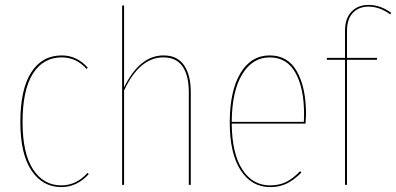

<svg xmlns="http://www.w3.org/2000/svg" viewBox="-20 -754 1615 783"><path d="M338 -478 333 -473Q291 -520 232 -520Q156 -520 114 -453.5Q72 -387 72 -256Q72 -128 115 -63Q158 2 230 2Q291 2 337 -49L342 -44Q294 9 230 9Q154 9 108.5 -58.5Q63 -126 63 -256Q63 -390 107.5 -459Q152 -528 232 -528Q293 -528 338 -478Z M758 -378V0H750V-378Q750 -446 724.5 -483Q699 -520 646 -520Q549 -520 486 -385V0H478V-731L486 -732V-398Q550 -528 647 -528Q703 -528 730.5 -488Q758 -448 758 -378Z M1226 -250H925Q926 -128 968 -63Q1010 2 1081 2Q1119 2 1147 -12Q1175 -26 1204 -56L1209 -50Q1179 -20 1149.5 -5.5Q1120 9 1082 9Q1006 9 961.5 -59.5Q917 -128 917 -254Q917 -383 960.5 -455.5Q1004 -528 1080 -528Q1154 -528 1191 -462.5Q1228 -397 1228 -287Q1228 -276 1226 -250ZM1220 -289Q1220 -394 1185 -457Q1150 -520 1080 -520Q1010 -520 968 -451.5Q926 -383 925 -257H1219Q1220 -269 1220 -289Z M1395 -627V-518H1518L1517 -510H1395V0H1387V-510H1313V-518H1387V-628Q1387 -679 1413.5 -706.5Q1440 -734 1483 -734Q1531 -734 1575 -702L1572 -695Q1528 -727 1483 -727Q1443 -727 1419 -701.5Q1395 -676 1395 -627Z"/></svg>

Font: Fira Sans Compressed Eight
Style: Regular
Weight: 100
Width: 1
Designer: bBox Type GmbH & Carrois Corporate GbR & Edenspiekermann AG
Foundry: bBox Type GmbH & Carrois Corporate GbR & Edenspiekermann AG
Version: Version 4.301